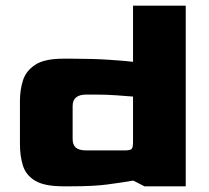

<svg xmlns="http://www.w3.org/2000/svg" viewBox="-20 -654 732 674"><path d="M202 0Q136 0 103.5 -19.5Q71 -39 60.5 -72.5Q50 -106 50 -149V-300Q50 -338 60.5 -371.5Q71 -405 103.5 -426.5Q136 -448 202 -448H233Q306 -448 365.5 -444Q425 -440 447 -437V-634H632V0H487L448 -20Q406 -13 357.5 -6.5Q309 0 232 0ZM283 -126H416Q437 -126 442 -131Q447 -136 447 -156V-315Q422 -317 388 -319.5Q354 -322 313 -322H283Q235 -322 235 -282V-166Q235 -146 246 -136Q257 -126 283 -126Z"/></svg>

Font: Goldman
Style: Bold
Weight: 700
Designer: Jaikishan Patel
Version: Version 1.000; ttfautohint (v1.8.3)